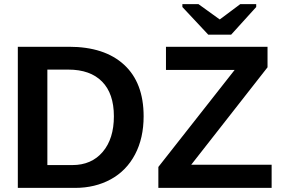

<svg xmlns="http://www.w3.org/2000/svg" viewBox="-20 -916 1373 936"><path d="M680.2 -349.1Q680.2 -242.7 638.4 -163.3Q596.7 -84 520.3 -42Q443.8 0 345.2 0H66.9V-688H315.9Q489.7 -688 585 -600.3Q680.2 -512.7 680.2 -349.1ZM535.2 -349.1Q535.2 -460 477.5 -518.3Q419.9 -576.7 313 -576.7H210.9V-111.3H333Q425.8 -111.3 480.5 -175.3Q535.2 -239.3 535.2 -349.1ZM1304.2 0H752V-102.1L1124 -575.2H789.1V-688H1284.2V-587.9L912.1 -112.8H1304.2ZM1106.9 -747.1H995.1L869.1 -881.8V-896H947.3L1050.3 -821.8H1052.2L1151.4 -896H1229V-881.8Z"/></svg>

Font: Arial
Style: Bold
Weight: 700
Designer: Steve Matteson
Foundry: Ascender Corporation
Version: Version 2.00.3